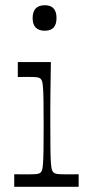

<svg xmlns="http://www.w3.org/2000/svg" viewBox="-20 -723 343 743"><path d="M35.1 0V-48.7Q49.6 -48.6 61.9 -48.4Q74.3 -48.3 84.3 -48.3Q112.3 -48.3 122.3 -49.6Q132.3 -50.9 136.6 -55Q140.7 -58.1 142.9 -65.1Q145 -72 146.4 -90.2Q147.9 -108.4 148.4 -143.4Q148.9 -178.4 148.9 -237.9Q148.9 -296.4 148.4 -331.1Q147.9 -365.7 146.4 -383.6Q145 -401.4 142.9 -408.4Q140.7 -415.4 136.6 -418.6Q132.3 -422.7 122.9 -424Q113.6 -425.3 89 -425.3Q80.1 -425.3 70.6 -425.2Q61 -425.1 48.9 -424.9V-482.9H176.9Q176.7 -465.7 176.2 -433.9Q175.7 -402 175.2 -365.4Q174.7 -328.9 174.7 -296.7Q174.7 -264.6 174.7 -246.1Q174.7 -183.6 175.2 -146.9Q175.7 -110.1 177.1 -91.2Q178.6 -72.3 181.1 -65.2Q183.7 -58.1 187.9 -55Q193 -50.9 202.6 -49.6Q212.3 -48.3 241.1 -48.3Q250.6 -48.3 261.2 -48.4Q271.9 -48.6 284.4 -48.7V0ZM153.7 -604.1Q106.3 -604.1 106.3 -653Q106.3 -702.7 153.7 -702.7Q198.7 -702.7 198.7 -653Q198.7 -604.1 153.7 -604.1Z"/></svg>

Font: Ojuju ExtraLight
Style: Regular
Weight: 200
Designer: Chisaokwu Joboson, Mirko Velimirovic
Foundry: Udi Foundry
Version: Version 1.000